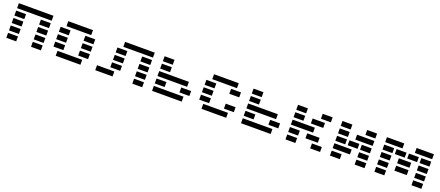

<svg xmlns="http://www.w3.org/2000/svg" viewBox="111 -2125 8177 3566"><g transform="rotate(20 4199.0 -342.0)"><path d="M585.9 0V-97.7H781.2V0ZM97.7 -585.9V-683.6H781.2V-585.9ZM97.7 -439.5V-537.1H293V-439.5ZM585.9 -439.5V-537.1H781.2V-439.5ZM97.7 -293V-390.6H293V-293ZM585.9 -293V-390.6H781.2V-293ZM97.7 -146.5V-244.1H293V-146.5ZM585.9 -146.5V-244.1H781.2V-146.5ZM97.7 0V-97.7H293V0Z M1074.2 0V-97.7H1562.5V0ZM1562.5 -683.6V-585.9H1074.2V-683.6ZM976.6 -439.5V-537.1H1171.9V-439.5ZM1464.8 -439.5V-537.1H1660.2V-439.5ZM976.6 -293V-390.6H1171.9V-293ZM1464.8 -293V-390.6H1660.2V-293ZM976.6 -146.5V-244.1H1171.9V-146.5ZM1464.8 -146.5V-244.1H1660.2V-146.5Z M2587.9 0V-97.7H2783.2V0ZM2099.6 -439.5V-537.1H2294.9V-439.5ZM2099.6 -293V-390.6H2294.9V-293ZM2099.6 -146.5V-244.1H2294.9V-146.5ZM1855.5 0V-97.7H2197.3V0ZM2197.3 -585.9V-683.6H2783.2V-585.9ZM2587.9 -439.5V-537.1H2783.2V-439.5ZM2587.9 -293V-390.6H2783.2V-293ZM2587.9 -146.5V-244.1H2783.2V-146.5Z M2978.5 -585.9V-683.6H3173.8V-585.9ZM2978.5 -439.5V-537.1H3173.8V-439.5ZM2978.5 -293V-390.6H3564.5V-293ZM2978.5 -146.5V-244.1H3173.8V-146.5ZM3466.8 -146.5V-244.1H3662.1V-146.5ZM2978.5 0V-97.7H3564.5V0Z M3955.1 0V-97.7H4443.4V0ZM4443.4 -683.6V-585.9H3955.1V-683.6ZM3857.4 -439.5V-537.1H4052.7V-439.5ZM4345.7 -439.5V-537.1H4541V-439.5ZM3857.4 -293V-390.6H4052.7V-293ZM3857.4 -146.5V-244.1H4052.7V-146.5ZM4345.7 -146.5V-244.1H4541V-146.5Z M4736.3 -585.9V-683.6H4931.6V-585.9ZM4736.3 -439.5V-537.1H4931.6V-439.5ZM4736.3 -293V-390.6H5322.3V-293ZM4736.3 -146.5V-244.1H4931.6V-146.5ZM5224.6 -146.5V-244.1H5419.9V-146.5ZM4736.3 0V-97.7H5322.3V0Z M5615.2 -585.9V-683.6H5810.5V-585.9ZM6103.5 -585.9V-683.6H6298.8V-585.9ZM5957 -439.5V-537.1H6201.2V-439.5ZM5615.2 -439.5V-537.1H5810.5V-439.5ZM6054.7 -390.6V-293H5615.2V-390.6ZM5957 -146.5V-244.1H6201.2V-146.5ZM5615.2 -146.5V-244.1H5810.5V-146.5ZM5615.2 0V-97.7H5810.5V0ZM6103.5 0V-97.7H6298.8V0Z M7177.7 -683.6V-585.9H6982.4V-683.6ZM6689.5 -683.6V-585.9H6494.1V-683.6ZM7177.7 -537.1V-439.5H6835.9V-537.1ZM6689.5 -537.1V-439.5H6494.1V-537.1ZM7177.7 -390.6V-293H6982.4V-390.6ZM6933.6 -390.6V-293H6738.3V-390.6ZM6689.5 -390.6V-293H6494.1V-390.6ZM7177.7 -244.1V-146.5H6982.4V-244.1ZM6494.1 -146.5V-244.1H6835.9V-146.5ZM7177.7 -97.7V0H6982.4V-97.7ZM6689.5 -97.7V0H6494.1V-97.7Z M8105.5 0V-97.7H8300.8V0ZM8105.5 -146.5V-244.1H8300.8V-146.5ZM8105.5 -293V-390.6H8300.8V-293ZM8105.5 -439.5V-537.1H8300.8V-439.5ZM7373 0V-97.7H7568.4V0ZM7373 -146.5V-244.1H7568.4V-146.5ZM7714.8 -146.5V-244.1H7959V-146.5ZM7373 -293V-390.6H7568.4V-293ZM7714.8 -293V-390.6H7959V-293ZM7861.3 -439.5V-537.1H8056.6V-439.5ZM7617.2 -439.5V-537.1H7812.5V-439.5ZM7373 -439.5V-537.1H7568.4V-439.5ZM8300.8 -683.6V-585.9H7959V-683.6ZM7714.8 -683.6V-585.9H7373V-683.6Z"/></g></svg>

Font: Trigram
Style: Regular
Weight: 400
Designer: GGBotNet
Foundry: GGBotNet
Version: 1.05